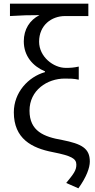

<svg xmlns="http://www.w3.org/2000/svg" viewBox="-20 -816 514 1041"><path d="M405 205C449 144 467 93 467 60C467 -12 423 -36 317 -57C218 -74 140 -105 140 -216C140 -327 236 -390 331 -390C359 -390 379 -390 407 -384V-455C378 -449 364 -448 336 -448C270 -448 192 -508 192 -590C192 -679 259 -729 333 -729H459V-796H34V-729C102 -733 132 -734 194 -734C141 -707 109 -657 109 -592C109 -512 158 -457 224 -429V-425C133 -399 55 -315 55 -207C55 -64 152 -13 267 9C368 29 394 44 394 77C394 108 379 127 339 176Z"/></svg>

Font: Noto Sans CJK JP DemiLight
Style: Regular
Weight: 350
Designer: Ryoko NISHIZUKA (kana & ideographs); Paul D. Hunt (Latin, Greek & Cyrillic); Wenlong ZHANG (bopomofo); Sandoll Communica
Foundry: Adobe Systems Incorporated
Version: Version 1.004;PS 1.004;hotconv 1.0.82;makeotf.lib2.5.63406